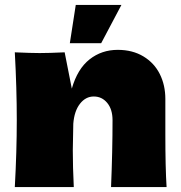

<svg xmlns="http://www.w3.org/2000/svg" viewBox="-20 -758 735 778"><path d="M430 0Q436 -147 436 -271Q436 -315 414.5 -341Q393 -367 360 -367Q327 -367 304 -337.5Q281 -308 277 -257Q275 -181 275 -149Q275 -81 279 0H40Q48 -144 48 -272Q48 -400 40 -546Q106 -543 141 -543Q178 -543 242 -546L271 -399Q294 -479 343 -517.5Q392 -556 457 -556Q517 -556 561 -529.5Q605 -503 627.5 -458Q650 -413 650 -357V-213Q650 -80 655 0ZM390 -583H263L287 -738H472Z"/></svg>

Font: Mantou Sans
Style: Regular
Weight: 400
Designer: Mant0u / artakana
Foundry: Mant0u / artakana
Version: Version 1.001;October 22, 2023;FontCreator 14.0.0.2901 64-bi